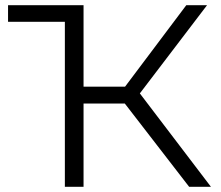

<svg xmlns="http://www.w3.org/2000/svg" viewBox="-20 -720 853 740"><path d="M709 0 461 -321H302V0H230V-636H11V-700H302V-386H462L698 -700H778L519 -360L793 0Z"/></svg>

Font: Montserrat
Style: Regular
Weight: 400
Designer: Julieta Ulanovsky
Foundry: Julieta Ulanovsky
Version: Version 9.000; ttfautohint (v1.8.4.7-5d5b)